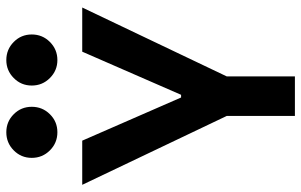

<svg xmlns="http://www.w3.org/2000/svg" viewBox="-198 -784 981 626"><g transform="rotate(-90 293.0 -470.5)"><path d="M228.5 0V-222.2L3.9 -693.4H147.9L288.6 -371.1H297.4L438 -693.4H582L357.4 -222.2V0ZM175.3 -774.4Q140.6 -774.4 116.2 -798.8Q91.8 -823.2 91.8 -857.9Q91.8 -892.6 116.2 -916.7Q140.6 -940.9 175.3 -940.9Q210 -940.9 234.1 -916.7Q258.3 -892.6 258.3 -857.9Q258.3 -823.2 234.1 -798.8Q210 -774.4 175.3 -774.4ZM410.6 -774.4Q376.5 -774.4 352.1 -798.8Q327.6 -823.2 327.6 -857.9Q327.6 -892.6 352.1 -916.7Q376.5 -940.9 410.6 -940.9Q445.3 -940.9 469.7 -916.7Q494.1 -892.6 494.1 -857.9Q494.1 -823.2 469.7 -798.8Q445.3 -774.4 410.6 -774.4Z"/></g></svg>

Font: CaskaydiaMono NF
Style: Bold
Weight: 700
Designer: Aaron Bell
Foundry: Saja Typeworks
Version: Version 2111.001; ttfautohint (v1.8.4);Nerd Fonts 3.1.1